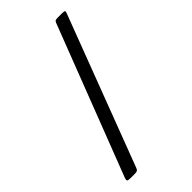

<svg xmlns="http://www.w3.org/2000/svg" viewBox="-281 -856 1082 1082"><g transform="rotate(-45 260.0 -315.0)"><path d="M420.5 -780H454Q471.5 -780 474.5 -776.8Q477.5 -773.5 473 -761.5L134 132Q129.5 143.5 123.5 146.8Q117.5 150 100.5 150H73Q52 150 47.8 145.8Q43.5 141.5 48.5 127L391.5 -762.5Q395.5 -773.5 400.2 -776.8Q405 -780 420.5 -780Z"/></g></svg>

Font: Besley* Narrow Semi
Style: Regular
Weight: 600
Width: 4
Designer: Owen Earl
Foundry: indestructible type*
Version: Version 3.000; ttfautohint (v1.8.3)